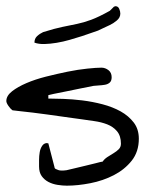

<svg xmlns="http://www.w3.org/2000/svg" viewBox="-20 -586 486 607"><path d="M103.5 -59.6V-80.1Q103.5 -92.8 105.5 -104.5Q107.4 -116.2 113.3 -125Q119.1 -133.8 129.9 -133.8V-132.8H132.8L152.3 -57.6Q152.3 -53.7 156.2 -51.8Q160.2 -49.8 164.6 -48.3Q168.9 -46.9 173.3 -46.9Q177.7 -46.9 180.7 -46.9Q182.6 -46.9 186 -47.4Q189.5 -47.9 190.4 -47.9Q196.3 -48.8 212.9 -53.2Q229.5 -57.6 247.6 -61.5Q265.6 -65.4 281.7 -69.8Q297.9 -74.2 304.7 -75.2Q309.6 -83 319.3 -89.4Q329.1 -95.7 338.9 -101.6Q348.6 -107.4 355.5 -114.3Q362.3 -121.1 362.3 -131.8Q362.3 -156.2 350.1 -170.9Q337.9 -185.5 318.8 -192.9Q299.8 -200.2 278.3 -203.1Q256.8 -206.1 237.3 -209Q229.5 -210 212.4 -212.4Q195.3 -214.8 173.8 -217.8Q152.3 -220.7 128.9 -224.1Q105.5 -227.5 83.5 -230Q61.5 -232.4 44.4 -234.4Q27.3 -236.3 19.5 -237.3Q13.7 -241.2 6.8 -251Q0 -260.7 0 -266.6Q0 -283.2 18.1 -297.4Q36.1 -311.5 63.5 -323.2Q90.8 -335 125.5 -343.8Q160.2 -352.5 193.8 -359.4Q227.5 -366.2 256.3 -369.1Q285.2 -372.1 300.8 -372.1Q312.5 -372.1 322.8 -364.3Q333 -356.4 333 -341.8Q333 -330.1 326.7 -324.7Q320.3 -319.3 311 -317.9Q301.8 -316.4 292.5 -315.9Q283.2 -315.4 275.4 -314.5Q259.8 -311.5 235.8 -306.6Q211.9 -301.8 188.5 -296.9Q165 -292 149.4 -289.1L132.8 -285.2V-274.4Q151.4 -274.4 179.7 -273.4Q208 -272.5 240.2 -268.6Q272.5 -264.6 304.2 -256.3Q335.9 -248 361.3 -233.9Q386.7 -219.7 402.8 -198.7Q418.9 -177.7 418.9 -147.5Q418.9 -106.4 396.5 -78.1Q374 -49.8 339.8 -32.2Q305.7 -14.6 265.6 -6.8Q225.6 1 191.4 1Q177.7 1 162.1 -1.5Q146.5 -3.9 133.3 -10.7Q120.1 -17.6 111.8 -29.3Q103.5 -41 103.5 -59.6ZM88.9 -451.2Q88.9 -463.9 97.2 -471.7Q105.5 -479.5 116.2 -484.4Q153.3 -496.1 177.7 -501Q202.1 -505.9 223.1 -510.3Q244.1 -514.6 268.1 -523.4Q292 -532.2 327.1 -551.8Q329.1 -553.7 334 -558.6Q338.9 -563.5 340.8 -565.4H342.8Q342.8 -565.4 343.3 -565.9Q343.8 -566.4 344.7 -566.4Q353.5 -566.4 356.9 -558.1Q360.4 -549.8 360.4 -543Q360.4 -530.3 349.1 -521Q337.9 -511.7 327.1 -506.8Q310.5 -499 303.2 -495.6Q295.9 -492.2 290 -489.3Q283.2 -487.3 270 -482.4Q256.8 -477.5 238.8 -471.7Q220.7 -465.8 200.2 -460Q179.7 -454.1 159.2 -450.7Q138.7 -447.3 120.6 -446.8Q102.5 -446.3 88.9 -451.2Z"/></svg>

Font: Swanky and Moo Moo Cyrillic
Style: Regular
Weight: 400
Designer: Kimberly Geswein; Denis Ignatov
Foundry: Kimberly Geswein; Denis Ignatov
Version: Version 1.003 June 27, 2018